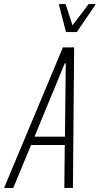

<svg xmlns="http://www.w3.org/2000/svg" viewBox="-52 -920 488 940"><path d="M-32 0 256 -688H311L305 0H263L265 -210H100L13 0ZM117 -251H266L270 -610H265ZM271 -763 237 -895 238 -900H269L303 -796L382 -900H416L414 -895L324 -763Z"/></svg>

Font: Saira ExtraCondensed ExtraLight
Style: Italic
Weight: 250
Width: 2
Italic angle: -12°
Designer: Hector Gatti with collaboration of the Omnibus-Type team
Foundry: Omnibus-Type
Version: Version 1.101